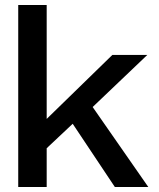

<svg xmlns="http://www.w3.org/2000/svg" viewBox="-20 -749 635 769"><path d="M53 0V-729H167V0ZM440 0 256 -276 343 -332 574 0ZM155 -144 156 -262 430 -529H570L313 -284L306 -286Z"/></svg>

Font: Hubot Sans Medium
Style: Regular
Weight: 500
Designer: Deni Anggara
Foundry: GitHub, Inc., Subsidiary of Microsoft Corporation
Version: Version 2.000